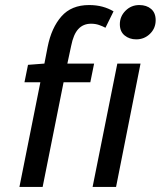

<svg xmlns="http://www.w3.org/2000/svg" viewBox="-20 -741 640 761"><path d="M57 0 140 -415H77L91 -484L156 -489L169 -556Q184 -631 223.5 -676Q263 -721 333 -721Q362 -721 386 -714.5Q410 -708 430 -696L398 -631Q387 -637 372.5 -642Q358 -647 341 -647Q310 -647 290.5 -626Q271 -605 262 -559L247 -489H353L338 -415H232L149 0ZM347 0 445 -489H537L440 0ZM520 -585Q493 -585 474 -600.5Q455 -616 455 -645Q455 -676 477.5 -698.5Q500 -721 532 -721Q561 -721 579 -705.5Q597 -690 597 -661Q597 -629 574.5 -607Q552 -585 520 -585Z"/></svg>

Font: Source Code Pro Medium
Style: Italic
Weight: 500
Italic angle: -11°
Monospace: yes
Designer: Paul D. Hunt, Teo Tuominen
Foundry: Adobe Systems Incorporated
Version: Version 1.050;PS 1.000;hotconv 16.6.51;makeotf.lib2.5.65220